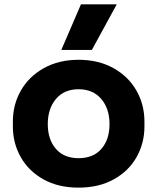

<svg xmlns="http://www.w3.org/2000/svg" viewBox="-20 -841 721 880"><path d="M39 -261V-284Q39 -362 76 -426.5Q113 -491 181.5 -529Q250 -567 340 -567Q431 -567 499.5 -529Q568 -491 605 -426.5Q642 -362 642 -284V-261Q642 -185 606 -121Q570 -57 501.5 -19Q433 19 340 19Q247 19 179 -19Q111 -57 75 -121Q39 -185 39 -261ZM482 -272Q482 -343 444 -387.5Q406 -432 340 -432Q274 -432 236.5 -387.5Q199 -343 199 -272Q199 -202 236 -159Q273 -116 340 -116Q408 -116 445 -159Q482 -202 482 -272ZM351 -821H515L401 -612H261Z"/></svg>

Font: Sora-SIA
Style: Bold
Weight: 700
Designer: Jonathan Barnbrook, Julián Moncada
Foundry: Barnbrook Fonts
Version: Version 2.000